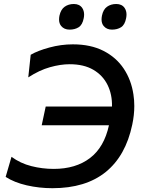

<svg xmlns="http://www.w3.org/2000/svg" viewBox="-20 -954 728 985"><path d="M249 11.5Q181 11.5 117 -3.2Q53 -18 9 -46.5L39 -149.5Q84.5 -116 140.8 -101.8Q197 -87.5 255.5 -87.5Q368.5 -87.5 441.5 -143Q514.5 -198.5 539 -311.5H194L214.5 -407.5H554.5Q556 -469 531.8 -518.2Q507.5 -567.5 458.8 -596Q410 -624.5 337.5 -624.5Q290.5 -624.5 236.2 -609.2Q182 -594 125 -557L137.5 -673Q173.5 -694 233.2 -710.2Q293 -726.5 354 -726.5Q445.5 -726.5 511 -693Q576.5 -659.5 615 -601.5Q653.5 -543.5 664.5 -469.5Q669 -440.5 669 -410.5Q669 -363.5 658.5 -314.5Q625 -154.5 522.2 -71.5Q419.5 11.5 249 11.5ZM554.5 -802Q527 -802 511.5 -821Q501 -834 501 -854Q501 -863 503 -873.5Q509.5 -905.5 529.2 -919.5Q549 -933.5 576.5 -933.5Q605.5 -933.5 619.5 -913Q629 -898.5 629 -879.5Q629 -870.5 627 -860.5Q620.5 -826.5 601 -814.2Q581.5 -802 554.5 -802ZM337 -802Q309 -802 293.5 -821Q283 -834 283 -854Q283 -863 285 -873.5Q292 -905.5 311.8 -919.5Q331.5 -933.5 359 -933.5Q388 -933.5 402 -913Q411.5 -898.5 411.5 -879Q411.5 -870 409.5 -860.5Q403 -826.5 383.5 -814.2Q364 -802 337 -802Z"/></svg>

Font: Heraclito Medium
Style: Italic
Weight: 500
Italic angle: -12°
Designer: Kostas Bartsokas (font) & Cristiano Sobral (main changes)
Foundry: Kostas Bartsokas (font) & Cristiano Sobral (main changes)
Version: Version 1.00;July 8, 2020;FontCreator 13.0.0.2655 64-bit